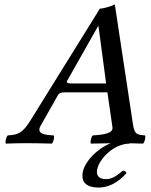

<svg xmlns="http://www.w3.org/2000/svg" viewBox="-20 -645 680 865"><path d="M549.8 135C547.4 128 542.4 124 533.4 124C506.3 146 486.6 162 457.6 162C420.6 162 412.4 141 418.5 115C429.1 69 493.5 2 564.5 2L563.6 0.4C586.1 0.8 606 1.4 624.5 2C631.9 -4 637.7 -29 633.1 -35C594.8 -38 586.2 -40 578.9 -86L497.3 -625C480.2 -616 442.9 -606 429.9 -606L116.3 -101C79.9 -43 59.8 -38 15.1 -35C7.7 -29 1.9 -4 6.5 2C34.8 1 69.3 0 96 0C135 0 176.8 1 213.5 2C220.9 -4 226.7 -29 222.1 -35C184.5 -37 141.3 -40.3 163.2 -79L239.2 -213C247.4 -227 253.9 -229 277.9 -229H463.9L486.6 -72C491.2 -44 446.8 -38 398.1 -35C390.7 -29 384.9 -4 389.5 2C414.6 1.3 447.7 0.7 478.6 0.3C412.2 27.3 363.5 84.6 353.9 126C341.4 180 374.8 200 424.8 200C465.8 200 510.4 180 549.8 135ZM305.1 -269C283.1 -269 277.8 -272 283.1 -282L421.7 -527H423.7L458.1 -269Z"/></svg>

Font: Linux Libertine Mono O
Style: Mono Oblique
Weight: 400
Italic angle: -13°
Designer: Philipp H. Poll
Foundry: Philipp H. Poll
Version: Version 5.1.7